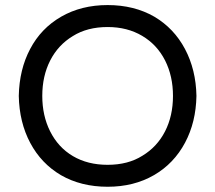

<svg xmlns="http://www.w3.org/2000/svg" viewBox="-20 -712 833 743"><path d="M215.8 -34.2Q139.6 -79.1 97.2 -158.7Q54.7 -238.3 52.7 -340.8Q54.7 -443.4 96.7 -522.5Q138.7 -602.5 216.8 -647.5Q294.9 -692.4 396.5 -692.4Q499 -692.4 577.1 -647.5Q653.3 -602.5 695.8 -522.5Q738.3 -442.4 740.2 -340.8Q738.3 -239.3 696.3 -160.2Q653.3 -79.1 575.7 -34.2Q498 10.7 396.5 10.7Q293.9 10.7 215.8 -34.2ZM531.2 -109.4Q587.9 -143.6 618.7 -203.6Q649.4 -263.7 649.4 -340.8Q649.4 -417 619.1 -477.5Q587.9 -539.1 530.3 -573.2Q472.7 -607.4 396.5 -607.4Q317.4 -607.4 261.7 -572.3Q205.1 -538.1 174.3 -478Q143.6 -418 143.6 -340.8Q143.6 -264.6 173.8 -204.1Q205.1 -141.6 262.2 -107.9Q319.3 -74.2 396.5 -74.2Q475.6 -74.2 531.2 -109.4Z"/></svg>

Font: YuPearl-Regular
Style: Regular
Weight: 400
Designer: Max Yao
Foundry: Max-Everyday
Version: Version 1.011; ttfautohint (v1.8.3)